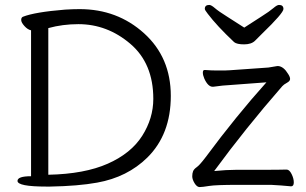

<svg xmlns="http://www.w3.org/2000/svg" viewBox="-20 -749 1240 779"><path d="M971 -637Q1006 -660 1040 -681.5Q1074 -703 1089 -716Q1104 -729 1112 -729Q1130 -729 1130 -712.5Q1130 -696 1043 -612L1015 -584Q1000 -569 970.5 -569Q941 -569 930 -578Q860 -644 823 -693Q811 -708 811 -713Q811 -729 829 -729Q837 -729 852 -716Q867 -703 901.5 -681.5Q936 -660 971 -637ZM1014 -60Q1126 -60 1142 -61H1143Q1154 -61 1163 -43Q1172 -25 1172 -9Q1172 7 1161 7Q1120 3 1080 1H945Q855 1 828 5.5Q801 10 790 10Q779 10 769.5 -5.5Q760 -21 760 -33.5Q760 -46 763.5 -54.5Q767 -63 778.5 -71Q790 -79 815 -112Q938 -278 1061 -415L914 -404Q887 -403 845 -397H843Q824 -397 809 -430Q803 -444 803 -454.5Q803 -465 810 -465H812Q838 -463 859 -463H891Q903 -463 913 -464L1069 -475L1105 -481H1109Q1131 -479 1149 -449Q1157 -437 1157 -428.5Q1157 -420 1144 -413Q1131 -406 1125 -399Q975 -227 849 -55Q899 -60 937 -60ZM51 -15Q51 -34 106 -34V-626Q92 -629 79 -643.5Q66 -658 66 -668Q66 -678 73 -681Q121 -700 244 -710Q277 -712 303 -712Q456 -712 564.5 -614Q673 -516 673 -360Q673 -204 578 -110Q497 -30 374 -8Q297 6 183 8H169Q51 8 51 -15ZM176 -40Q323 -43 417.5 -85Q512 -127 557 -198Q602 -269 602 -348Q602 -492 508.5 -571.5Q415 -651 298 -651Q234 -651 176 -635Z"/></svg>

Font: Fusion Kai T
Style: Regular
Weight: 400
Designer: Fontworks Inc.
Version: Version 24.134;May 13, 2024